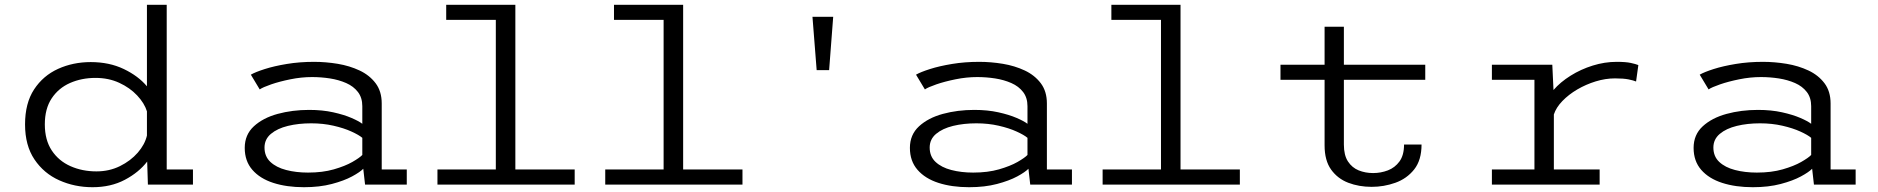

<svg xmlns="http://www.w3.org/2000/svg" viewBox="-20 -770 7834 801"><path d="M366 11Q291.5 11 227.2 -17.8Q163 -46.5 123.8 -104.8Q84.5 -163 84.5 -251Q84.5 -339.5 122.2 -397Q160 -454.5 222.5 -482.8Q285 -511 358.5 -511Q436 -511 496.5 -482Q557 -453 593 -410V-750H675.5V-63H785V0H597L594 -96Q559.5 -51 501 -20Q442.5 11 366 11ZM167 -251Q167 -186 196 -142.2Q225 -98.5 274 -76.8Q323 -55 382.5 -55Q436 -55 480.5 -77Q525 -99 554.8 -133.2Q584.5 -167.5 593 -204.5V-305.5Q582.5 -339.5 552.2 -371.8Q522 -404 477.5 -424.5Q433 -445 378.5 -445Q320.5 -445 272.2 -423.8Q224 -402.5 195.5 -359.5Q167 -316.5 167 -251Z M1248 11Q1176 11 1120.2 -7Q1064.5 -25 1032.8 -61.5Q1001 -98 1001 -153Q1001 -208 1039 -243Q1077 -278 1138.2 -294.8Q1199.5 -311.5 1269.5 -311.5Q1325 -311.5 1370 -301.5Q1415 -291.5 1446.2 -278Q1477.5 -264.5 1491.5 -253.5V-327Q1491.5 -362.5 1473.2 -386.2Q1455 -410 1424.2 -423.5Q1393.5 -437 1356.5 -442.8Q1319.5 -448.5 1282 -448.5Q1237 -448.5 1191.5 -439.2Q1146 -430 1111.2 -418Q1076.5 -406 1063.5 -397L1026.5 -458.5Q1045.5 -469.5 1084.8 -482Q1124 -494.5 1176.8 -503.2Q1229.5 -512 1290 -512Q1339 -512 1388.8 -503.8Q1438.5 -495.5 1480 -476Q1521.5 -456.5 1547 -422.8Q1572.5 -389 1572.5 -338.5V-63H1677V0H1503L1495.5 -66Q1482 -52 1448.8 -34Q1415.5 -16 1364.5 -2.5Q1313.5 11 1248 11ZM1265 -50Q1326 -50 1372.8 -63.5Q1419.5 -77 1449.8 -94.2Q1480 -111.5 1491.5 -123.5V-195Q1477.5 -207 1446.2 -221.2Q1415 -235.5 1371.5 -245.5Q1328 -255.5 1278 -255.5Q1225.5 -255.5 1181.2 -244.8Q1137 -234 1110.2 -211.5Q1083.5 -189 1083.5 -154.5Q1083.5 -117.5 1108 -94.5Q1132.5 -71.5 1173.8 -60.8Q1215 -50 1265 -50Z M1805 0V-63H2048.5V-687H1841.5V-750H2130V-63H2377.5V0Z M2505 0V-63H2748.5V-687H2541.5V-750H2830V-63H3077.5V0Z M3387 -477.5 3369.5 -700H3456L3439 -477.5Z M4023 11Q3951 11 3895.2 -7Q3839.5 -25 3807.8 -61.5Q3776 -98 3776 -153Q3776 -208 3814 -243Q3852 -278 3913.2 -294.8Q3974.5 -311.5 4044.5 -311.5Q4100 -311.5 4145 -301.5Q4190 -291.5 4221.2 -278Q4252.5 -264.5 4266.5 -253.5V-327Q4266.5 -362.5 4248.2 -386.2Q4230 -410 4199.2 -423.5Q4168.5 -437 4131.5 -442.8Q4094.5 -448.5 4057 -448.5Q4012 -448.5 3966.5 -439.2Q3921 -430 3886.2 -418Q3851.5 -406 3838.5 -397L3801.5 -458.5Q3820.5 -469.5 3859.8 -482Q3899 -494.5 3951.8 -503.2Q4004.5 -512 4065 -512Q4114 -512 4163.8 -503.8Q4213.5 -495.5 4255 -476Q4296.5 -456.5 4322 -422.8Q4347.5 -389 4347.5 -338.5V-63H4452V0H4278L4270.5 -66Q4257 -52 4223.8 -34Q4190.5 -16 4139.5 -2.5Q4088.5 11 4023 11ZM4040 -50Q4101 -50 4147.8 -63.5Q4194.5 -77 4224.8 -94.2Q4255 -111.5 4266.5 -123.5V-195Q4252.5 -207 4221.2 -221.2Q4190 -235.5 4146.5 -245.5Q4103 -255.5 4053 -255.5Q4000.5 -255.5 3956.2 -244.8Q3912 -234 3885.2 -211.5Q3858.5 -189 3858.5 -154.5Q3858.5 -117.5 3883 -94.5Q3907.5 -71.5 3948.8 -60.8Q3990 -50 4040 -50Z M4580 0V-63H4823.5V-687H4616.5V-750H4905V-63H5152.5V0Z M5506 -163.5V-437H5322V-500H5506V-658.5H5586.5V-500H5926V-437H5586.5V-167Q5586.5 -122.5 5603.5 -96.5Q5620.5 -70.5 5648.2 -59.2Q5676 -48 5708.5 -48Q5740.5 -48 5770 -59.2Q5799.5 -70.5 5818.5 -96.5Q5837.5 -122.5 5837.5 -167H5910.5Q5910.5 -102 5879.8 -63.2Q5849 -24.5 5801.2 -7.5Q5753.5 9.5 5702.5 9.5Q5649.5 9.5 5605 -7.5Q5560.5 -24.5 5533.2 -62.5Q5506 -100.5 5506 -163.5Z M6204 0V-63H6381.5V-437H6204V-500H6456L6461 -394.5Q6489.5 -427.5 6532.2 -454.2Q6575 -481 6624.8 -496.5Q6674.5 -512 6724.5 -512Q6762.5 -512 6783.2 -507.5Q6804 -503 6815 -498.5L6805.5 -430Q6795 -434.5 6774 -438.8Q6753 -443 6717.5 -443Q6678 -443 6637.2 -430.5Q6596.5 -418 6560.2 -396.8Q6524 -375.5 6498 -348.5Q6472 -321.5 6462.5 -292.5V-63H6653.5V0Z M7292.5 11Q7220.5 11 7164.8 -7Q7109 -25 7077.2 -61.5Q7045.5 -98 7045.5 -153Q7045.5 -208 7083.5 -243Q7121.5 -278 7182.8 -294.8Q7244 -311.5 7314 -311.5Q7369.5 -311.5 7414.5 -301.5Q7459.5 -291.5 7490.8 -278Q7522 -264.5 7536 -253.5V-327Q7536 -362.5 7517.8 -386.2Q7499.5 -410 7468.8 -423.5Q7438 -437 7401 -442.8Q7364 -448.5 7326.5 -448.5Q7281.5 -448.5 7236 -439.2Q7190.5 -430 7155.8 -418Q7121 -406 7108 -397L7071 -458.5Q7090 -469.5 7129.2 -482Q7168.5 -494.5 7221.2 -503.2Q7274 -512 7334.5 -512Q7383.5 -512 7433.2 -503.8Q7483 -495.5 7524.5 -476Q7566 -456.5 7591.5 -422.8Q7617 -389 7617 -338.5V-63H7721.5V0H7547.5L7540 -66Q7526.5 -52 7493.2 -34Q7460 -16 7409 -2.5Q7358 11 7292.5 11ZM7309.5 -50Q7370.5 -50 7417.2 -63.5Q7464 -77 7494.2 -94.2Q7524.5 -111.5 7536 -123.5V-195Q7522 -207 7490.8 -221.2Q7459.5 -235.5 7416 -245.5Q7372.5 -255.5 7322.5 -255.5Q7270 -255.5 7225.8 -244.8Q7181.5 -234 7154.8 -211.5Q7128 -189 7128 -154.5Q7128 -117.5 7152.5 -94.5Q7177 -71.5 7218.2 -60.8Q7259.5 -50 7309.5 -50Z"/></svg>

Font: Trispace SemiExpanded Light
Style: Regular
Weight: 300
Width: 6
Designer: Tyler Finck
Foundry: Etcetera Type Company
Version: Version 1.210; ttfautohint (v1.8.3)